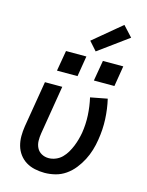

<svg xmlns="http://www.w3.org/2000/svg" viewBox="-142 -1062 883 1156"><g transform="rotate(15 300.0 -484.5)"><path d="M251 8Q220 8 190 1.5Q160 -5 135.5 -20Q111 -35 93.5 -58.5Q76 -82 68 -110.5Q60 -139 60 -170Q60 -201 65 -232L113 -520H221L171 -217Q167 -193 167.5 -169.5Q168 -146 178 -126Q188 -106 208 -95Q228 -84 252 -84Q274 -84 296 -93Q318 -102 334.5 -118.5Q351 -135 363 -155.5Q375 -176 383.5 -197Q392 -218 398 -239.5Q404 -261 408 -283Q417 -339 414 -394Q411 -449 399 -502L504 -522Q518 -462 521 -398Q524 -334 513 -268Q508 -235 498 -202Q488 -169 472 -138Q456 -107 433.5 -78.5Q411 -50 381.5 -29.5Q352 -9 318 -0.5Q284 8 251 8ZM523 -606H395L417 -734H544ZM293 -606H165L187 -734H314ZM360 -778 312 -832 486 -977 545 -913Z"/></g></svg>

Font: Iosevka SS04 Semibold Extended
Style: Italic
Weight: 600
Width: 7
Italic angle: -9°
Monospace: yes
Designer: Belleve Invis
Foundry: Belleve Invis
Version: Version 19.0.0; ttfautohint (v1.8.4)